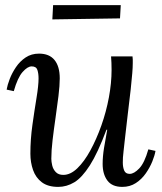

<svg xmlns="http://www.w3.org/2000/svg" viewBox="-20 -721 633 752"><path d="M208 11Q168 11 144 -7Q120 -25 109.5 -55Q99 -85 99 -119Q99 -175 107 -232Q115 -289 123 -337.5Q131 -386 131 -414Q131 -433 126.5 -447Q122 -461 104 -461Q88 -461 68.5 -439Q49 -417 34 -364L6 -370Q9 -388 18 -411.5Q27 -435 42.5 -458Q58 -481 80.5 -496Q103 -511 133 -511Q173 -511 193.5 -486Q214 -461 214 -414Q214 -386 209 -345Q204 -304 197.5 -259.5Q191 -215 186 -173Q181 -131 181 -99Q181 -88 184.5 -73Q188 -58 198.5 -47Q209 -36 228 -36Q256 -36 283 -62Q310 -88 334 -132Q358 -176 377 -229.5Q396 -283 406.5 -339.5Q417 -396 417 -447Q417 -462 416.5 -474.5Q416 -487 415 -500H499Q500 -493 500 -487.5Q500 -482 500 -474Q500 -457 498 -433.5Q496 -410 492 -371.5Q488 -333 480 -270Q473 -212 469.5 -179Q466 -146 464 -129.5Q462 -113 461.5 -104Q461 -95 461 -84Q461 -66 466.5 -53Q472 -40 488 -40Q505 -40 525.5 -61.5Q546 -83 561 -136L589 -130Q586 -112 576.5 -88.5Q567 -65 551 -42Q535 -19 512 -4Q489 11 459 11Q419 11 400.5 -14Q382 -39 382 -79Q382 -108 387.5 -142Q393 -176 400 -213H397Q363 -122 332 -73.5Q301 -25 271 -7Q241 11 208 11ZM185 -645 188 -701H453L450 -649Z"/></svg>

Font: Lora
Style: Italic
Weight: 400
Italic angle: -3°
Designer: Olga Karpushina, Alexei Vanyashin (Cyrillic)
Foundry: Cyreal
Version: Version 3.008